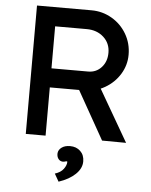

<svg xmlns="http://www.w3.org/2000/svg" viewBox="-61 -750 818 1043"><g transform="rotate(5 347.5 -228.5)"><path d="M98 -700H396Q455 -700 506 -670.5Q557 -641 587 -590Q617 -539 617 -477Q617 -420 587 -371Q557 -322 506 -292.5Q455 -263 396 -263H206V0H98ZM336 -316 447 -341 645 1 514 0ZM507 -478Q507 -530 470.5 -563Q434 -596 378 -596H206V-367H406Q450 -367 478.5 -398.5Q507 -430 507 -478ZM336 132Q336 129 333 129Q330 129 326 130Q313 135 302 131Q292 128 285 117Q278 106 279 89Q281 70 298.5 57.5Q316 45 344 45Q378 45 400 66Q422 87 422 122Q422 160 388.5 192Q355 224 298 243L274 201Q306 191 321 170.5Q336 150 336 132Z"/></g></svg>

Font: Easer Grotesk Variable
Style: Regular
Weight: 400
Designer: Boardeaser, Bonnie Shaver-Troup, Thomas Jockin
Foundry: Lexend
Version: Version 1.001;Glyphs 3.1.2 (3151)